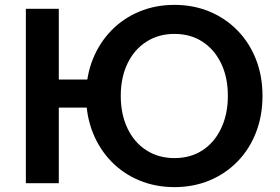

<svg xmlns="http://www.w3.org/2000/svg" viewBox="-20 -751 1146 787"><path d="M695 16Q617 16 551 -11.5Q485 -39 436 -89.5Q387 -140 360 -208.5Q333 -277 333 -358Q333 -439 360 -507Q387 -575 436 -625.5Q485 -676 551 -703.5Q617 -731 695 -731Q773 -731 839 -703.5Q905 -676 954 -625.5Q1003 -575 1029.5 -507Q1056 -439 1056 -358Q1056 -277 1029.5 -208.5Q1003 -140 954 -89.5Q905 -39 839 -11.5Q773 16 695 16ZM86 0V-715H221V0ZM168 -310V-425H420V-310ZM695 -103Q761 -103 810 -135Q859 -167 886.5 -225Q914 -283 914 -358Q914 -434 886.5 -491Q859 -548 810 -580Q761 -612 695 -612Q630 -612 580 -580Q530 -548 502.5 -490.5Q475 -433 475 -358Q475 -283 502.5 -225Q530 -167 580 -135Q630 -103 695 -103Z"/></svg>

Font: Wix Madefor Display
Style: Bold
Weight: 700
Designer: Dalton Maag Ltd
Foundry: Dalton Maag Ltd
Version: Version 3.100